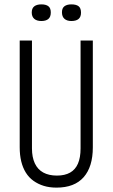

<svg xmlns="http://www.w3.org/2000/svg" viewBox="-20 -845 514 877"><path d="M238 12Q206 12 180 4Q154 -4 133 -19Q112 -34 98 -56.5Q84 -79 77 -108Q70 -137 70 -172V-660H126V-167Q126 -127 139 -99Q152 -71 177.5 -57Q203 -43 240 -43Q276 -43 300 -56.5Q324 -70 336 -97.5Q348 -125 348 -167V-660H404V-172Q404 -83 362 -35.5Q320 12 238 12ZM306 -749Q286 -749 274.5 -759Q263 -769 263 -789Q263 -808 274.5 -816.5Q286 -825 306 -825Q328 -825 339 -816.5Q350 -808 350 -787Q350 -768 339 -758.5Q328 -749 306 -749ZM169 -749Q148 -749 136.5 -759Q125 -769 125 -788Q125 -807 136.5 -816Q148 -825 169 -825Q190 -825 201 -816.5Q212 -808 212 -788Q212 -768 201 -758.5Q190 -749 169 -749Z"/></svg>

Font: Bricolage Grotesque 24pt Condensed ExtraLight
Style: Regular
Weight: 250
Width: 3
Designer: Mathieu Triay
Foundry: Atelier Triay
Version: Version 1.001;gftools[0.9.33.dev8+g029e19f]